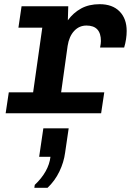

<svg xmlns="http://www.w3.org/2000/svg" viewBox="-20 -541 640 917"><path d="M124 0 182 -409H68L83 -511H306L304 -444Q330 -480 367.5 -500.5Q405 -521 456 -521Q517 -521 551 -486.5Q585 -452 585 -393Q585 -374 582 -354Q579 -334 573 -314H458Q460 -324 461 -331.5Q462 -339 462 -345Q462 -419 393 -419Q358 -419 334 -393Q310 -367 303 -322L258 0ZM7 0 22 -100H478L463 0ZM144 356 146 342Q179 311 198 277Q217 243 221 208H167L187 72H308L291 188Q285 234 263.5 278.5Q242 323 207 356Z"/></svg>

Font: Chivo Mono SemiBold
Style: Italic
Weight: 600
Italic angle: -8.05°
Monospace: yes
Version: Version 1.008